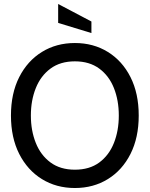

<svg xmlns="http://www.w3.org/2000/svg" viewBox="-20 -930 752 964"><path d="M356 14Q263 14 190.5 -30.8Q118 -75.5 76.5 -157.2Q35 -239 35 -350Q35 -461 76.5 -542.8Q118 -624.5 190.5 -669.2Q263 -714 356 -714Q449 -714 521.5 -669.2Q594 -624.5 635.2 -542.8Q676.5 -461 676.5 -350Q676.5 -239 635.2 -157.2Q594 -75.5 521.5 -30.8Q449 14 356 14ZM356 -78Q429.5 -78 478.5 -114.2Q527.5 -150.5 552 -212.2Q576.5 -274 576.5 -350Q576.5 -426 552 -487.8Q527.5 -549.5 478.2 -585.8Q429 -622 356 -622Q283 -622 233.8 -585.8Q184.5 -549.5 159.8 -487.8Q135 -426 135 -350Q135 -274 159.8 -212.2Q184.5 -150.5 233.8 -114.2Q283 -78 356 -78ZM439 -764 272 -815V-910L439 -822Z"/></svg>

Font: Cabin
Style: Regular
Weight: 400
Width: 4
Designer: Pablo Impallari
Foundry: Pablo Impallari. http://www.impallari.com Igino Marini. http://www.ikern.com
Version: Version 3.001